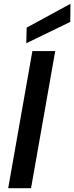

<svg xmlns="http://www.w3.org/2000/svg" viewBox="-20 -988 390 1008"><path d="M23 0 150 -720H270L143 0ZM118 -761 120 -843 350 -968 349 -873Z"/></svg>

Font: DM Sans 17pt SemiBold
Style: Italic
Weight: 600
Italic angle: -10°
Version: Version 4.004;gftools[0.9.30]